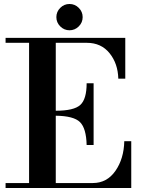

<svg xmlns="http://www.w3.org/2000/svg" viewBox="-20 -944 731 964"><path d="M415 -216Q413 -300 381.5 -331Q350 -362 260 -363V-25H446Q517 -25 559.5 -86Q602 -147 604 -235H639V0H8V-25H126V-729H8V-754H609V-549H574Q572 -625 530 -677Q488 -729 416 -729H260V-388Q351 -388 383 -417Q415 -446 415 -526H450V-216ZM282.5 -811.5Q263 -831 263 -858Q263 -885 282.5 -904.5Q302 -924 329 -924Q356 -924 375.5 -904.5Q395 -885 395 -858Q395 -831 375.5 -811.5Q356 -792 329 -792Q302 -792 282.5 -811.5Z"/></svg>

Font: Libre Bodoni
Style: Regular
Weight: 400
Designer: Pablo Impallari, Rodrigo Fuenzalida
Foundry: Pablo Impallari, Rodrigo Fuenzalida
Version: Version 1.001